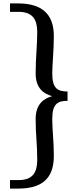

<svg xmlns="http://www.w3.org/2000/svg" viewBox="-20 -893 493 1123"><path d="M294.9 19C294.9 -67.4 285.6 -134.8 285.6 -196.8C285.6 -286.6 317.9 -303.2 375 -303.2V-357.9C317.9 -357.9 285.6 -374.5 285.6 -463.9C285.6 -511.7 294.9 -599.6 294.9 -682.1C294.9 -816.9 218.3 -873 85.4 -873H38.6V-823.7H89.8C172.4 -823.7 197.8 -776.4 197.8 -706.1C197.8 -627.4 188.5 -554.7 188.5 -463.9C188.5 -374.5 237.8 -343.3 285.2 -330.6C237.8 -317.4 188.5 -286.1 188.5 -196.8C188.5 -101.1 197.8 -50.3 197.8 43C197.8 113.3 172.4 160.2 90.3 160.2H38.6V210H85.4C215.8 210 294.9 159.7 294.9 19Z"/></svg>

Font: Arbutus Slab
Style: Regular
Weight: 400
Designer: Karolina Lach
Foundry: Karolina Lach
Version: Version 1.001